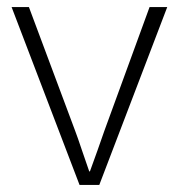

<svg xmlns="http://www.w3.org/2000/svg" viewBox="-20 -521 503 541"><path d="M12.7 -501H61.5L191.4 -153.3Q198.2 -135.7 211.4 -96.2Q224.6 -56.6 231.4 -38.1H233.4Q255.9 -99.6 274.4 -153.3L401.4 -501H451.2L259.8 0H204.1Z"/></svg>

Font: Gothic A1 ExtraLight
Style: Regular
Weight: 275
Designer: HanYang I&C Co.,Ltd.
Foundry: HanYang I&C Co.,Ltd.
Version: Version 2.50